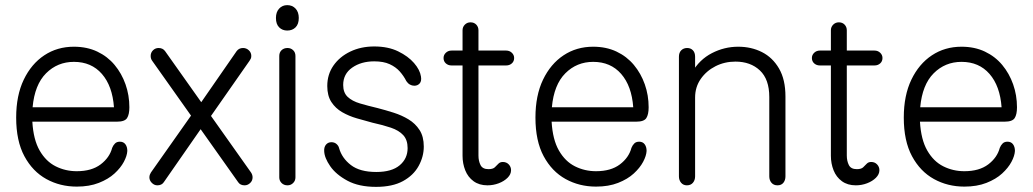

<svg xmlns="http://www.w3.org/2000/svg" viewBox="-20 -712 4025 748"><path d="M279 15Q214 15 160.5 -14.5Q107 -44 75 -103.5Q43 -163 43 -254Q43 -340 72.5 -401.5Q102 -463 152.5 -496.5Q203 -530 268 -530Q319 -530 359 -511Q399 -492 426.5 -459Q454 -426 469 -383.5Q484 -341 484 -294Q484 -266 475 -252Q466 -238 436 -238H106Q110 -168 134.5 -125.5Q159 -83 197 -64Q235 -45 279 -45Q337 -45 372 -71.5Q407 -98 417 -136Q421 -146 428 -153Q435 -160 447 -160Q461 -160 468.5 -150Q476 -140 476 -124Q475 -105 462.5 -81.5Q450 -58 426 -36Q402 -14 365 0.5Q328 15 279 15ZM107 -294H424Q418 -377 377 -424Q336 -471 268 -471Q204 -471 159.5 -426.5Q115 -382 107 -294Z M933 10Q916 10 908 -2L573 -475Q567 -483 567 -494Q567 -507 576 -516Q585 -525 598 -525Q614 -525 623 -513L958 -40Q964 -31 964 -21Q964 -8 954.5 1Q945 10 933 10ZM744 -285 902 -513Q911 -525 927 -525Q940 -525 949.5 -516Q959 -507 959 -494Q959 -488 957 -483.5Q955 -479 952 -475L785 -236ZM593 10Q581 10 571.5 0.5Q562 -9 562 -21Q562 -27 564 -32Q566 -37 568 -40L740 -284L780 -235L618 -2Q610 10 593 10Z M1100 10Q1086 10 1077 1Q1068 -8 1068 -21V-494Q1068 -508 1077 -516.5Q1086 -525 1100 -525Q1113 -525 1122 -516.5Q1131 -508 1131 -494V-21Q1131 -8 1122 1Q1113 10 1100 10ZM1099 -593Q1080 -593 1067.5 -605.5Q1055 -618 1055 -642Q1055 -665 1067.5 -678.5Q1080 -692 1099 -692Q1119 -692 1131.5 -678.5Q1144 -665 1144 -642Q1144 -618 1131.5 -605.5Q1119 -593 1099 -593Z M1445 16Q1378 16 1333.5 -8Q1289 -32 1266.5 -64.5Q1244 -97 1243 -123Q1242 -139 1250 -148.5Q1258 -158 1271 -158Q1283 -158 1291 -151Q1299 -144 1301 -135Q1312 -96 1347 -69Q1382 -42 1446 -42Q1506 -42 1537 -68Q1568 -94 1568 -135Q1568 -167 1551 -185.5Q1534 -204 1503 -214.5Q1472 -225 1431 -234Q1401 -242 1370 -251Q1339 -260 1313 -275Q1287 -290 1271 -314.5Q1255 -339 1255 -377Q1255 -422 1279 -456.5Q1303 -491 1344.5 -511Q1386 -531 1438 -531Q1492 -531 1531 -512Q1570 -493 1593 -466.5Q1616 -440 1620 -414Q1623 -396 1615 -387Q1607 -378 1594 -378Q1585 -378 1577 -382.5Q1569 -387 1563 -396Q1553 -416 1537.5 -433.5Q1522 -451 1498 -462Q1474 -473 1438 -473Q1387 -473 1352 -448.5Q1317 -424 1317 -381Q1317 -351 1334.5 -334.5Q1352 -318 1382.5 -309Q1413 -300 1451 -291Q1482 -283 1513.5 -273Q1545 -263 1571.5 -247Q1598 -231 1614.5 -205.5Q1631 -180 1631 -141Q1631 -102 1611 -65.5Q1591 -29 1550 -6.5Q1509 16 1445 16Z M1879 10Q1847 10 1825 -6Q1803 -22 1792.5 -48.5Q1782 -75 1782 -105V-594Q1782 -607 1791 -616Q1800 -625 1813 -625Q1827 -625 1835.5 -616Q1844 -607 1844 -594V-106Q1844 -85 1852 -69Q1860 -53 1883 -53Q1900 -53 1907.5 -60Q1915 -67 1921.5 -74Q1928 -81 1939 -81Q1953 -81 1962 -71.5Q1971 -62 1971 -49Q1971 -33 1957.5 -19.5Q1944 -6 1923 2Q1902 10 1879 10ZM1739 -457Q1726 -457 1717 -465Q1708 -473 1708 -486Q1708 -498 1717 -506.5Q1726 -515 1739 -515H1952Q1965 -515 1974 -506.5Q1983 -498 1983 -486Q1983 -473 1974 -465Q1965 -457 1952 -457Z M2302 15Q2237 15 2183.5 -14.5Q2130 -44 2098 -103.5Q2066 -163 2066 -254Q2066 -340 2095.5 -401.5Q2125 -463 2175.5 -496.5Q2226 -530 2291 -530Q2342 -530 2382 -511Q2422 -492 2449.5 -459Q2477 -426 2492 -383.5Q2507 -341 2507 -294Q2507 -266 2498 -252Q2489 -238 2459 -238H2129Q2133 -168 2157.5 -125.5Q2182 -83 2220 -64Q2258 -45 2302 -45Q2360 -45 2395 -71.5Q2430 -98 2440 -136Q2444 -146 2451 -153Q2458 -160 2470 -160Q2484 -160 2491.5 -150Q2499 -140 2499 -124Q2498 -105 2485.5 -81.5Q2473 -58 2449 -36Q2425 -14 2388 0.5Q2351 15 2302 15ZM2130 -294H2447Q2441 -377 2400 -424Q2359 -471 2291 -471Q2227 -471 2182.5 -426.5Q2138 -382 2130 -294Z M2656 10Q2642 10 2633.5 0Q2625 -10 2625 -25V-491Q2625 -507 2634 -516Q2643 -525 2657 -525Q2671 -525 2679.5 -516Q2688 -507 2688 -491V-413L2676 -430Q2705 -480 2753.5 -505Q2802 -530 2856 -530Q2907 -530 2948.5 -509Q2990 -488 3015 -445Q3040 -402 3040 -336V-25Q3040 -10 3032 0Q3024 10 3009 10Q2994 10 2985.5 0Q2977 -10 2977 -25V-334Q2977 -403 2940.5 -437.5Q2904 -472 2845 -472Q2803 -472 2767.5 -454Q2732 -436 2710 -404.5Q2688 -373 2688 -332V-25Q2688 -10 2679.5 0Q2671 10 2656 10Z M3314 10Q3282 10 3260 -6Q3238 -22 3227.5 -48.5Q3217 -75 3217 -105V-594Q3217 -607 3226 -616Q3235 -625 3248 -625Q3262 -625 3270.5 -616Q3279 -607 3279 -594V-106Q3279 -85 3287 -69Q3295 -53 3318 -53Q3335 -53 3342.5 -60Q3350 -67 3356.5 -74Q3363 -81 3374 -81Q3388 -81 3397 -71.5Q3406 -62 3406 -49Q3406 -33 3392.5 -19.5Q3379 -6 3358 2Q3337 10 3314 10ZM3174 -457Q3161 -457 3152 -465Q3143 -473 3143 -486Q3143 -498 3152 -506.5Q3161 -515 3174 -515H3387Q3400 -515 3409 -506.5Q3418 -498 3418 -486Q3418 -473 3409 -465Q3400 -457 3387 -457Z M3737 15Q3672 15 3618.5 -14.5Q3565 -44 3533 -103.5Q3501 -163 3501 -254Q3501 -340 3530.5 -401.5Q3560 -463 3610.5 -496.5Q3661 -530 3726 -530Q3777 -530 3817 -511Q3857 -492 3884.5 -459Q3912 -426 3927 -383.5Q3942 -341 3942 -294Q3942 -266 3933 -252Q3924 -238 3894 -238H3564Q3568 -168 3592.5 -125.5Q3617 -83 3655 -64Q3693 -45 3737 -45Q3795 -45 3830 -71.5Q3865 -98 3875 -136Q3879 -146 3886 -153Q3893 -160 3905 -160Q3919 -160 3926.5 -150Q3934 -140 3934 -124Q3933 -105 3920.5 -81.5Q3908 -58 3884 -36Q3860 -14 3823 0.5Q3786 15 3737 15ZM3565 -294H3882Q3876 -377 3835 -424Q3794 -471 3726 -471Q3662 -471 3617.5 -426.5Q3573 -382 3565 -294Z"/></svg>

Font: National Park Light
Style: Regular
Weight: 300
Designer: Andrea Herstowski, Ben Hoepner
Version: Version 1.009